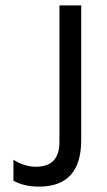

<svg xmlns="http://www.w3.org/2000/svg" viewBox="-20 -694 398 714"><path d="M282 -173Q282 0 125 0Q69 0 30 -22V-100Q70 -74 114 -74Q201 -74 201 -166V-674H282Z"/></svg>

Font: Hind Vadodara
Style: Regular
Weight: 400
Designer: Hitesh Malaviya
Foundry: Indian Type Foundry
Version: Version 1.001;PS 1.0;hotconv 1.0.86;makeotf.lib2.5.63406; tt